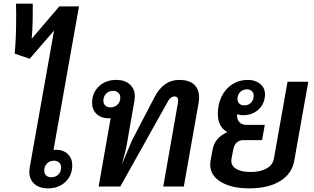

<svg xmlns="http://www.w3.org/2000/svg" viewBox="-20 -1025 1723 1055"><path d="M377 -117Q377 -61 339.5 -25.5Q302 10 243 10Q196 10 168.5 -15Q141 -40 141 -81Q141 -87 143 -103L277 -857L143 -702L61 -730Q69 -821 69 -945L68 -1005H160V-970Q160 -871 154 -812L306 -990H414L274 -201Q279 -202 288 -202Q328 -202 352.5 -178.5Q377 -155 377 -117ZM316 -105Q316 -121 305 -131.5Q294 -142 277 -142Q253 -142 238 -126.5Q223 -111 223 -87Q223 -71 233.5 -61Q244 -51 261 -51Q285 -51 300.5 -66Q316 -81 316 -105Z M1074 -489Q1074 -475 1071 -458L990 0H877L957 -456Q959 -468 959 -471Q959 -495 939 -495Q919 -495 905 -472L641 0H522L588 -376Q584 -375 576 -375Q536 -375 511 -398.5Q486 -422 486 -459Q486 -515 523.5 -550.5Q561 -586 620 -586Q666 -586 693.5 -561Q721 -536 721 -495Q721 -489 719 -473L677 -233Q673 -210 667 -185.5Q661 -161 649 -120L705 -253L828 -489Q853 -538 887 -562Q921 -586 965 -586Q1018 -586 1046 -561Q1074 -536 1074 -489ZM641 -489Q641 -505 630 -515.5Q619 -526 602 -526Q578 -526 563 -510.5Q548 -495 548 -471Q548 -455 558.5 -445Q569 -435 586 -435Q610 -435 625.5 -450Q641 -465 641 -489Z M1674 -576 1597 -143Q1585 -71 1520 -30.5Q1455 10 1349 10Q1252 10 1193.5 -25.5Q1135 -61 1135 -121Q1135 -127 1137 -143L1148 -202Q1159 -268 1229 -299Q1177 -328 1177 -399Q1177 -453 1198 -495.5Q1219 -538 1256.5 -562Q1294 -586 1342 -586Q1383 -586 1409.5 -564Q1436 -542 1436 -508Q1436 -457 1402 -424.5Q1368 -392 1315 -392Q1297 -392 1283 -398Q1281 -369 1295 -354Q1309 -339 1332 -339H1435L1420 -255H1316Q1295 -255 1280.5 -241.5Q1266 -228 1262 -205L1252 -153Q1251 -149 1251 -142Q1251 -113 1278.5 -96.5Q1306 -80 1357 -80Q1411 -80 1445 -99.5Q1479 -119 1485 -153L1560 -576ZM1285 -481Q1285 -465 1295 -455.5Q1305 -446 1322 -446Q1345 -446 1359.5 -461Q1374 -476 1374 -499Q1374 -515 1364 -524.5Q1354 -534 1337 -534Q1314 -534 1299.5 -519Q1285 -504 1285 -481Z"/></svg>

Font: Sarabun SemiBold
Style: Italic
Weight: 600
Italic angle: -10°
Designer: Suppakit Chalermlarp | Katatrad Co.,Ltd.
Foundry: Cadson Demak Co.,Ltd.
Version: Version 1.000; ttfautohint (v1.6)